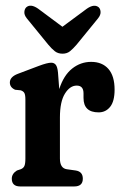

<svg xmlns="http://www.w3.org/2000/svg" viewBox="-20 -672 436 692"><path d="M189 -410.5 193.5 -351Q209.5 -400.5 240 -424.8Q270.5 -449 308.5 -449Q348.5 -449 370.8 -423.5Q393 -398 393 -349Q393 -307 377 -287Q361 -267 335.5 -267Q281 -267 281 -319V-335.5Q281 -363.5 256.5 -363.5Q232 -363.5 214 -334.5Q196 -305.5 196 -249V-100.5Q196 -65.5 221 -62L253 -57.5Q278.5 -53.5 278.5 -28Q278.5 0 247.5 0H53Q22.5 0 22.5 -28Q22.5 -46 41 -57.5L54.5 -62Q64 -65.5 67.8 -73.5Q71.5 -81.5 71.5 -100.5V-313.5Q71.5 -330 67.8 -336.8Q64 -343.5 54.5 -346.5L34.5 -348.5Q15.5 -357 15.5 -374.5Q15.5 -395 44.5 -406L120 -434.5Q150.5 -446 164.5 -446Q175 -446 181 -438.5Q187 -431 189 -410.5ZM256 -511Q243.5 -496.5 232.5 -487.5Q221.5 -478.5 205.5 -478.5Q189 -478.5 177.8 -487.2Q166.5 -496 154 -511L76.5 -606Q67 -618 67.8 -628.8Q68.5 -639.5 74.5 -645.5Q90 -659.5 117 -641L205 -575.5L293.5 -641Q320 -659 336 -645.5Q342 -639.5 342.5 -628.8Q343 -618 333.5 -606Z"/></svg>

Font: Fraunces 144pt SuperSoft SemiBold
Style: Regular
Weight: 600
Version: Version 1.000;[b76b70a41]